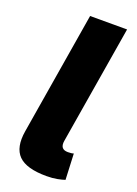

<svg xmlns="http://www.w3.org/2000/svg" viewBox="-141 -787 605 848"><g transform="rotate(20 162.0 -363.0)"><path d="M190.4 2.9Q96.2 2.9 59.1 -34.4Q22 -71.8 35.2 -151.4L130.4 -727.5H304.2L211.9 -170.4Q205.1 -128.9 243.2 -128.9Q261.7 -128.9 270.5 -132.3L275.9 -10.3Q263.7 -5.9 241.5 -1.5Q219.2 2.9 190.4 2.9Z"/></g></svg>

Font: Inter Extra Bold
Style: Italic
Weight: 800
Italic angle: -9.39999°
Designer: Rasmus Andersson
Foundry: rsms
Version: Version 4.000;git-3c8e0fc